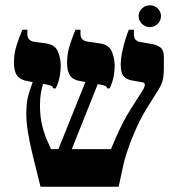

<svg xmlns="http://www.w3.org/2000/svg" viewBox="-20 -710 676 730"><path d="M134 0Q115 -75 103 -125.5Q91 -176 85.5 -212Q80 -248 80 -278Q80 -325 90 -356Q100 -387 112 -421L150 -407Q147 -401 143 -388.5Q139 -376 135.5 -356.5Q132 -337 132 -309Q132 -267 140 -234.5Q148 -202 158 -179Q168 -156 174 -143H402Q420 -187 434.5 -217.5Q449 -248 462.5 -271Q476 -294 489 -314L519 -361Q529 -376 530.5 -385.5Q532 -395 522 -397L482 -404Q457 -409 448 -423Q439 -437 439 -463Q439 -486 444.5 -512.5Q450 -539 457.5 -562.5Q465 -586 470 -597H489V-582Q489 -566 495.5 -559Q502 -552 515 -550L550 -544Q573 -541 588 -531Q603 -521 603 -494V-450Q603 -432 601 -418Q599 -404 595 -393.5Q591 -383 585 -373L548 -314Q520 -271 499.5 -225.5Q479 -180 465.5 -140Q452 -100 446 -69L431 0ZM190 -113 315 -424 362 -416 241 -113ZM183 -374Q180 -382 173 -384.5Q166 -387 150 -390L87 -401Q57 -406 45 -422.5Q33 -439 33 -471Q33 -508 44 -540.5Q55 -573 65 -597H84V-581Q84 -568 90.5 -560.5Q97 -553 111 -551L155 -545Q190 -540 200.5 -513.5Q211 -487 211 -459Q211 -444 207.5 -422Q204 -400 192 -374ZM388 -374Q385 -383 372.5 -386Q360 -389 339 -392L289 -401Q259 -405 247 -422Q235 -439 235 -471Q235 -508 246 -540.5Q257 -573 267 -597H286V-582Q286 -569 292.5 -561.5Q299 -554 312 -552L359 -545Q395 -540 405.5 -513.5Q416 -487 416 -459Q416 -444 412.5 -422Q409 -400 397 -374ZM550 -607Q533 -607 520 -619Q507 -631 507 -649Q507 -666 520 -678Q533 -690 550 -690Q567 -690 579.5 -678Q592 -666 592 -649Q592 -631 579.5 -619Q567 -607 550 -607Z"/></svg>

Font: Frank Ruhl Libre SemiBold
Style: Regular
Weight: 600
Designer: Yanek Iontef
Foundry: Fontef
Version: Version 6.003;gftools[0.9.30]